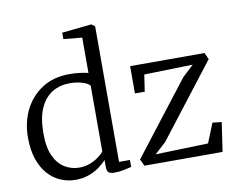

<svg xmlns="http://www.w3.org/2000/svg" viewBox="-87 -934 1305 1060"><g transform="rotate(-10 566.0 -404.0)"><path d="M254 11Q211.5 11 172 -5.5Q132.5 -22 101.8 -56Q71 -90 53 -141.8Q35 -193.5 35 -264Q35 -349.5 69.5 -418.8Q104 -488 168 -529Q232 -570 320 -570Q349.5 -570 376.5 -566.8Q403.5 -563.5 426 -558V-756L322 -766V-802L486 -819H488L507 -805V-45H568V-6Q548.5 -1.5 524.5 3.8Q500.5 9 472 9Q452 9 441 2Q430 -5 430 -34V-69Q412.5 -49.5 386.8 -31Q361 -12.5 327.8 -0.8Q294.5 11 254 11ZM287 -52Q318.5 -52 346 -62.5Q373.5 -73 394.2 -88.2Q415 -103.5 426 -118V-486Q418 -499.5 384.8 -509.8Q351.5 -520 313 -520Q259.5 -520 217 -495Q174.5 -470 149.2 -416.5Q124 -363 123 -278Q122 -197 144.5 -147.2Q167 -97.5 204.8 -74.8Q242.5 -52 287 -52ZM1001 -503 728 -496 714 -402H659V-555H1076L1093 -518L776 -108L713.5 -51L1008.5 -60L1052.5 -169L1103.5 -163L1079.5 0H641.5L623.5 -38L938.5 -445Z"/></g></svg>

Font: Merriweather Light
Style: Regular
Weight: 300
Designer: Eben Sorkin
Foundry: Eben Sorkin
Version: Version 2.100